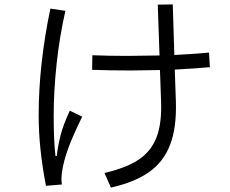

<svg xmlns="http://www.w3.org/2000/svg" viewBox="-20 -818 1040 869"><path d="M776 -360Q780 -241 750 -163Q720 -85 654.5 -39Q589 7 482 31L453 -35Q551 -58 607 -95Q663 -132 688 -195.5Q713 -259 709 -361L704 -501Q616 -499 572 -499Q479 -499 397 -502L398 -568Q471 -565 557 -565Q606 -565 702 -567L694 -797L762 -798L769 -569Q878 -575 926 -580L930 -514Q879 -509 771 -503ZM237 -112Q242 -159 254.5 -207Q267 -255 296 -317L352 -290Q308 -200 287.5 -143Q267 -86 260 -36Q258 -18 258 -11Q258 -1 260 17L188 23Q155 -148 155 -295Q155 -526 208 -779L276 -769Q249 -650 236 -527Q223 -404 223 -294Q223 -181 231 -112Z"/></svg>

Font: PlemolJP35 Console
Style: Regular
Weight: 400
Version: v2.0.3; ttfautohint (v1.8.4.7-5d5b-dirty) -l 6 -r 45 -G 200 